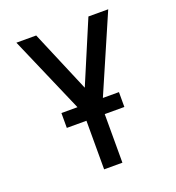

<svg xmlns="http://www.w3.org/2000/svg" viewBox="-133 -841 866 947"><g transform="rotate(-20 300.0 -367.5)"><path d="M252 0V-290L59 -735H163L300 -411L437 -735H541L348 -290V0ZM149 -255V-333H451V-255Z"/></g></svg>

Font: Iosevka Custom Medium Extended
Style: Regular
Weight: 500
Width: 7
Monospace: yes
Designer: Belleve Invis
Foundry: Belleve Invis
Version: Version 11.2.4; ttfautohint (v1.8.4)